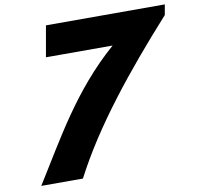

<svg xmlns="http://www.w3.org/2000/svg" viewBox="-88 -916 1031 1007"><g transform="rotate(-10 427.0 -412.5)"><path d="M854.5 -825H221.5L192.4 -660H547.4C317.6 -458.8 193.9 -226.6 51 0H273C405.9 -256.7 613.6 -513.3 844.8 -770Z"/></g></svg>

Font: Hussar Wysoki
Style: Obl
Weight: 700
Foundry: Cannot Into Space Fonts
Version: Version 0.92